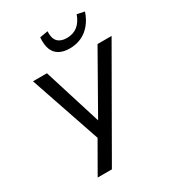

<svg xmlns="http://www.w3.org/2000/svg" viewBox="-217 -1048 1060 1170"><g transform="rotate(-30 313.0 -463.0)"><path d="M121 0 253 -230 246 -197 73 -705H171L299 -296H295L527 -705H626L221 0ZM368 -766Q324 -766 294.5 -783Q265 -800 253 -833Q241 -866 245 -915L302 -925Q299 -876 320.5 -853Q342 -830 384 -830Q429 -830 459.5 -853.5Q490 -877 508 -926L560 -915Q544 -867 516 -833.5Q488 -800 451 -783Q414 -766 368 -766Z"/></g></svg>

Font: Nunito Sans 7pt Condensed Medium
Style: Italic
Weight: 500
Width: 3
Italic angle: -9°
Designer: Vernon Adams
Foundry: Vernon Adams
Version: Version 3.101;gftools[0.9.27]